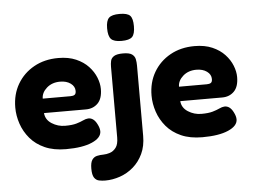

<svg xmlns="http://www.w3.org/2000/svg" viewBox="-60 -794 1429 1085"><g transform="rotate(-5 655.0 -251.5)"><path d="M289 18Q219 18 168.5 -4.5Q118 -27 86 -65Q54 -103 38.5 -149Q23 -195 23 -241Q23 -316 57 -374Q91 -432 151 -465.5Q211 -499 289 -499Q347 -499 389.5 -480.5Q432 -462 459.5 -432.5Q487 -403 500.5 -369Q514 -335 514 -304Q514 -249 487.5 -222.5Q461 -196 420 -196H182Q185 -158 219.5 -136Q254 -114 295 -114Q335 -114 359 -121Q383 -128 398.5 -135.5Q414 -143 428 -144Q459 -145 478 -107Q490 -84 490 -66Q490 -29 436.5 -5.5Q383 18 289 18ZM182 -278H340Q355 -278 363 -283.5Q371 -289 371 -305Q371 -331 347.5 -348Q324 -365 288 -365Q242 -365 212 -338.5Q182 -312 182 -278Z M654 -564Q611 -564 595 -581Q579 -598 579 -642Q579 -685 595.5 -701Q612 -717 656 -717Q700 -717 715.5 -701Q731 -685 731 -641Q731 -597 715 -580.5Q699 -564 654 -564ZM494 214Q476 214 459 210.5Q442 207 431.5 191.5Q421 176 421 140Q421 106 431.5 90.5Q442 75 459.5 71Q477 67 496 67Q513 67 533 60.5Q553 54 567.5 35Q582 16 582 -23V-424Q582 -441 585.5 -457Q589 -473 605 -483Q621 -493 656 -493Q692 -493 707 -482Q722 -471 725.5 -454Q729 -437 729 -418V-19Q729 39 708.5 82.5Q688 126 654 155.5Q620 185 578 199.5Q536 214 494 214Z M1062 18Q992 18 941.5 -4.5Q891 -27 859 -65Q827 -103 811.5 -149Q796 -195 796 -241Q796 -316 830 -374Q864 -432 924 -465.5Q984 -499 1062 -499Q1120 -499 1162.5 -480.5Q1205 -462 1232.5 -432.5Q1260 -403 1273.5 -369Q1287 -335 1287 -304Q1287 -249 1260.5 -222.5Q1234 -196 1193 -196H955Q958 -158 992.5 -136Q1027 -114 1068 -114Q1108 -114 1132 -121Q1156 -128 1171.5 -135.5Q1187 -143 1201 -144Q1232 -145 1251 -107Q1263 -84 1263 -66Q1263 -29 1209.5 -5.5Q1156 18 1062 18ZM955 -278H1113Q1128 -278 1136 -283.5Q1144 -289 1144 -305Q1144 -331 1120.5 -348Q1097 -365 1061 -365Q1015 -365 985 -338.5Q955 -312 955 -278Z"/></g></svg>

Font: Fredoka SemiBold
Style: Regular
Weight: 600
Designer: Ben Nathan
Foundry: Milena B. Brandão, Ben Nathan
Version: Version 2.001